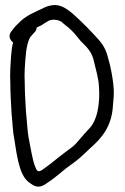

<svg xmlns="http://www.w3.org/2000/svg" viewBox="-20 -625 485 745"><path d="M20 -304C20 -263 23 -222 25 -183C29 -149 29 -115 36 -82C40 -55 45 -23 51 2C59 35 70 70 100 88C126 108 146 98 164 84C194 66 225 35 253 16C283 -5 301 -22 331 -51C375 -89 413 -135 418 -212C420 -242 424 -260 420 -295C416 -331 410 -363 400 -398C392 -431 381 -451 360 -474C332 -505 300 -538 272 -563C257 -577 238 -593 217 -601C191 -611 163 -602 145 -592C117 -579 87 -567 62 -545L47 -530C42 -526 38 -521 34 -516L23 -502C11 -485 19 -469 31 -460C26 -444 25 -428 23 -408C21 -376 18 -343 20 -304ZM319 -118C302 -101 287 -81 274 -67C260 -53 247 -45 230 -32C203 -12 171 16 144 34C125 47 122 35 115 18C104 -13 99 -53 91 -91C86 -119 85 -153 81 -188C79 -225 76 -266 76 -304C75 -324 75 -341 76 -358C79 -404 81 -448 95 -477C97 -481 100 -484 107 -492L116 -502C120 -506 122 -512 122 -518L141 -527C148 -532 154 -536 163 -541H164V-542C182 -553 208 -549 222 -538V-537C240 -523 254 -512 269 -495C276 -487 285 -476 293 -466C318 -441 337 -424 345 -385C352 -353 362 -324 364 -290C369 -219 357 -151 319 -119Z"/></svg>

Font: Stray Cat
Style: BdCn
Weight: 700
Version: Version 1.0